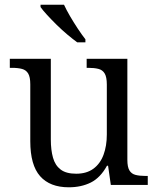

<svg xmlns="http://www.w3.org/2000/svg" viewBox="-20 -786 671 816"><path d="M272.3 10Q192.3 10 150.5 -37.2Q108.7 -84.3 108.7 -186V-427.7Q108.7 -458.7 99.8 -473.5Q91 -488.3 73.7 -493Q56.3 -497.7 30.7 -497.7H21.7V-536H196V-193Q196 -148.7 205.2 -116Q214.3 -83.3 237.7 -65.5Q261 -47.7 303.7 -47.7Q348 -47.7 377 -69Q406 -90.3 420 -128.2Q434 -166 434 -214.3V-426.7Q434 -458.7 424.8 -473.8Q415.7 -489 398 -493.3Q380.3 -497.7 355.3 -497.7H348.3V-536H521.3V-106.3Q521.3 -76 530.2 -61.5Q539 -47 556 -42.7Q573 -38.3 596.7 -38.3H608V0H451L439.3 -81.7H434.7Q406.7 -30.7 366 -10.3Q325.3 10 272.3 10ZM308.3 -606Q289 -620 265.8 -639.5Q242.7 -659 220.3 -681Q198 -703 179.7 -723Q161.3 -743 152.3 -756V-766H252Q262 -744 277.8 -717Q293.7 -690 310.8 -664Q328 -638 343 -619V-606Z"/></svg>

Font: Noto Serif Hentaigana ExtraLight
Style: Regular
Weight: 200
Designer: Kazuhiro Yamada
Foundry: nipponia
Version: Version 1.000